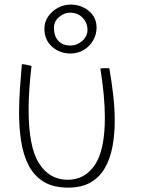

<svg xmlns="http://www.w3.org/2000/svg" viewBox="-20 -816 629 856"><path d="M427.5 -510.5Q430 -511 435.2 -511.5Q440.5 -512 446.5 -512Q452 -512 458.2 -512Q464.5 -512 467.5 -511.5Q477.5 -454.5 484.5 -394.5Q491.5 -334.5 491.5 -276.5Q491.5 -216.5 481.5 -162.8Q471.5 -109 448 -67.8Q424.5 -26.5 384.5 -3Q344.5 20.5 284.5 20.5Q217 20.5 174 -6.2Q131 -33 107.2 -79.8Q83.5 -126.5 74.2 -186.5Q65 -246.5 65 -313Q65 -367 69 -422.5Q73 -478 77.5 -530Q81.5 -530 87.8 -529Q94 -528 99 -527Q104.5 -526 110 -524.8Q115.5 -523.5 120.5 -522Q114 -466.5 110.8 -418Q107.5 -369.5 107.5 -327Q107.5 -161 154 -87.8Q200.5 -14.5 282 -14.5Q358 -14.5 402.8 -80.5Q447.5 -146.5 447.5 -292Q447.5 -385.5 427.5 -510.5ZM293.5 -577.5Q246.5 -577.5 212.2 -607.8Q178 -638 178 -688.5Q178 -718 194.5 -742.2Q211 -766.5 237.8 -781Q264.5 -795.5 295 -795.5Q342 -795.5 376.2 -767.2Q410.5 -739 410.5 -693Q410.5 -662 395.2 -635.8Q380 -609.5 353.8 -593.5Q327.5 -577.5 293.5 -577.5ZM294 -613Q323.5 -613 346.8 -633.8Q370 -654.5 370 -682.5Q370 -714 348.5 -736.8Q327 -759.5 291.5 -759.5Q266.5 -759.5 243.5 -740.2Q220.5 -721 220.5 -692Q220.5 -655 240 -634Q259.5 -613 294 -613Z"/></svg>

Font: Grandstander Thin
Style: Regular
Weight: 100
Designer: Tyler Finck
Foundry: Etcetera Type Co
Version: Version 1.200; ttfautohint (v1.8.3)